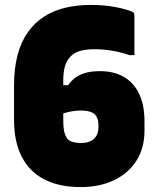

<svg xmlns="http://www.w3.org/2000/svg" viewBox="-20 -740 640 780"><path d="M348 -720Q403 -720 448 -711.5Q493 -703 518 -692Q523 -690 524.5 -686.5Q526 -683 526 -676Q526 -673 526 -657Q526 -641 526 -619Q526 -597 526 -574.5Q526 -552 526 -535.5Q526 -519 526 -516H506Q471 -528 435.5 -534Q400 -540 364 -540Q329 -540 305 -533Q281 -526 266 -510Q251 -495 244 -471Q237 -447 237 -414V-254Q237 -231 239 -216Q241 -201 245.5 -191Q250 -181 255 -175Q264 -166 278 -162.5Q292 -159 310 -159Q343 -159 361.5 -176Q380 -193 380 -224V-232Q380 -248 375.5 -259Q371 -270 365 -276Q359 -282 344.5 -286.5Q330 -291 308 -291Q283 -291 254 -284Q225 -277 199 -263V-394H282L242 -371Q267 -416 300.5 -433.5Q334 -451 386 -451Q442 -451 482.5 -428Q523 -405 545 -359.5Q567 -314 567 -246V-210Q567 -139 534.5 -87.5Q502 -36 443.5 -8Q385 20 307 20Q221 20 160.5 -11Q100 -42 68.5 -103Q37 -164 37 -253V-392Q37 -463 51.5 -517Q66 -571 93.5 -609.5Q121 -648 159 -672.5Q197 -697 245 -708.5Q293 -720 348 -720Z"/></svg>

Font: Recursive Black
Style: Regular
Weight: 900
Version: Version 1.085